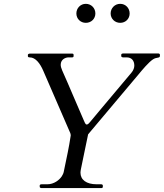

<svg xmlns="http://www.w3.org/2000/svg" viewBox="-20 -962 838 982"><path d="M183.1 -7.3C183.1 -2 188 0 192.9 0H498C502 0 505.9 -1.5 505.9 -6.3V-13.2C505.9 -17.1 502 -19.5 497.1 -19.5H474.1C421.9 -19.5 391.6 -42.5 391.6 -78.6C391.6 -84.5 392.6 -90.8 394 -97.7C405.8 -158.2 418.9 -215.3 430.7 -274.9C512.2 -372.6 604 -480 689 -582C707.5 -604.5 740.2 -643.6 762.2 -658.2C781.7 -671.4 797.9 -662.6 797.9 -676.3V-682.6C797.9 -684.6 794.9 -688.5 790.5 -688.5H609.9C602.1 -688.5 600.1 -684.6 600.1 -681.6V-675.3C600.1 -671.4 604 -668.5 609.9 -668.5H627.9C653.8 -668.5 667 -650.9 667 -626.5C667 -616.2 662.6 -602.1 652.3 -590.3C605 -535.2 554.2 -472.2 495.6 -403.8C494.1 -401.9 463.4 -365.7 443.4 -341.3C432.1 -327.6 428.7 -325.2 422.9 -325.2C416.5 -325.2 411.6 -339.8 408.2 -347.2C364.3 -447.3 337.9 -512.7 297.9 -602.1C293 -613.3 290.5 -623 290.5 -630.9C290.5 -658.7 315.9 -668.5 330.1 -668.5H348.6C352.5 -668.5 356.4 -669.9 356.4 -674.8V-681.2C356.4 -686 354 -688 347.2 -688H131.8C122.6 -686.5 122.6 -682.1 122.6 -681.2V-674.8C122.6 -671.4 124.5 -668.5 132.3 -668.5C162.1 -668.5 185.5 -636.7 201.2 -600.1C280.3 -418.9 308.6 -352.5 334 -293.9C337.4 -285.6 341.8 -279.3 341.8 -269C331.1 -198.7 323.2 -168 306.2 -84C304.7 -75.7 300.8 -67.9 295.9 -60.1C283.2 -41 255.9 -19.5 222.2 -19.5H192.9C185.5 -19.5 183.1 -16.1 183.1 -13.2ZM594.7 -845.2C622.6 -845.2 643.1 -866.2 643.1 -893.1C643.1 -920.4 622.6 -942.4 594.7 -942.4C567.4 -942.4 545.9 -920.4 545.9 -893.1C545.9 -866.2 567.4 -845.2 594.7 -845.2ZM418.9 -845.2C446.8 -845.2 467.8 -866.2 467.8 -893.1C467.8 -920.4 446.8 -942.4 418.9 -942.4C391.6 -942.4 370.6 -920.4 370.6 -893.1C370.6 -866.2 391.6 -845.2 418.9 -845.2Z"/></svg>

Font: Cardo
Style: Italic
Weight: 400
Designer: David J. Perry
Foundry: David J. Perry
Version: Version 0.99